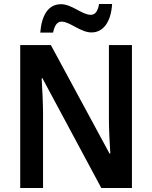

<svg xmlns="http://www.w3.org/2000/svg" viewBox="-20 -939 760 959"><path d="M181 -776H245C253 -815 267 -831 288 -831C329 -831 382 -777 437 -777C494 -777 534 -826 540 -919H475C468 -881 455 -865 433 -865C390 -865 339 -918 285 -918C219 -918 188 -860 181 -776ZM639 0V-714H524V-345C524 -293 528 -219 531 -172H527L234 -714H81V0H195V-370C195 -427 191 -495 188 -548H192L486 0Z"/></svg>

Font: Noto Sans Myanmar UI SemiCondensed SemiBold
Style: Regular
Weight: 600
Width: 4
Designer: Monotype Design Team
Foundry: Monotype Imaging Inc.
Version: Version 2.103